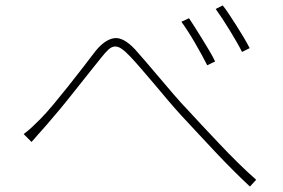

<svg xmlns="http://www.w3.org/2000/svg" viewBox="-20 -728 1040 706"><path d="M675 -661Q683 -649 695.5 -629.5Q708 -610 721.5 -588Q735 -566 748.5 -543.5Q762 -521 771 -502L742 -488Q734 -504 722.5 -525Q711 -546 698 -568.5Q685 -591 671.5 -612Q658 -633 647 -648ZM799 -708Q808 -697 821 -677.5Q834 -658 848 -636Q862 -614 875.5 -591.5Q889 -569 898 -551L870 -537Q862 -553 850 -574Q838 -595 824.5 -617Q811 -639 797.5 -659.5Q784 -680 773 -695ZM67 -235Q82 -246 96 -259Q110 -272 127 -289Q149 -311 176 -343.5Q203 -376 231 -411Q259 -446 285 -480Q311 -514 331 -540Q365 -582 399 -587.5Q433 -593 477 -546Q495 -526 518 -499Q541 -472 566.5 -442Q592 -412 618.5 -381Q645 -350 671 -323Q692 -300 722.5 -267.5Q753 -235 786.5 -199.5Q820 -164 855 -129.5Q890 -95 922 -67L899 -42Q869 -70 836.5 -102.5Q804 -135 771.5 -169.5Q739 -204 707.5 -238Q676 -272 648 -302Q623 -329 597 -360Q571 -391 546 -420.5Q521 -450 498.5 -476Q476 -502 459 -520Q440 -540 426.5 -549Q413 -558 401.5 -557Q390 -556 378.5 -545.5Q367 -535 353 -517Q333 -492 306.5 -459Q280 -426 252.5 -391Q225 -356 197.5 -323Q170 -290 149 -266Q135 -251 120.5 -234Q106 -217 96 -206Z"/></svg>

Font: SpoqaHanSans
Style: Thin
Weight: 250
Designer: [Spoqa Han Sans] Dong-huui Kim \uAE40 \uB3D9 \uD718   [Noto Sans] Ryoko NISHIZUKA \u897F \u585A \u6DBC \u5B50  (kana & i
Foundry: Spoqa (http://bi.spoqa.com)
Version: Version 1.004;PS 1.004;hotconv 1.0.82;makeotf.lib2.5.63406